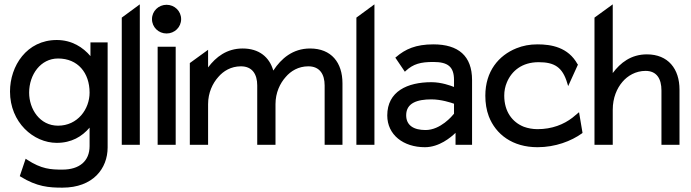

<svg xmlns="http://www.w3.org/2000/svg" viewBox="-20 -666 3178 883"><path d="M26 -245C26 -103 134 -9 241 -9C309 -9 357 -38 392 -79V6C392 75 345 114 267 114C214 114 171 112 104 68L98 64L71 144L74 146C150 193 205 197 267 197C408 197 475 109 475 12V-471H396V-408C362 -448 311 -482 241 -482C103 -482 26 -363 26 -245ZM114 -240C114 -323 167 -397 247 -397C338 -397 392 -331 392 -240C392 -164 337 -88 247 -88C163 -88 114 -164 114 -240Z M540 0H623V-646L540 -585Z M679 -578C679 -541 709 -512 746 -512C783 -512 813 -541 813 -578C813 -615 783 -644 746 -644C709 -644 679 -615 679 -578ZM705 0H788V-451H705Z M853 0H937V-187C937 -240 958 -283 984 -312C1007 -339 1042 -361 1088 -361C1140 -361 1163 -325 1163 -273V0H1247V-187C1247 -240 1268 -283 1294 -312C1317 -339 1352 -361 1398 -361C1450 -361 1473 -325 1473 -273V0H1555V-283C1555 -378 1504 -443 1406 -443C1326 -443 1273 -396 1238 -343L1237 -342V-341C1219 -404 1171 -443 1096 -443C1023 -443 973 -404 937 -356V-437L853 -376Z M1619 0H1702V-646L1619 -585Z M1761 -135C1761 -46 1835 11 1934 11C2000 11 2053 -34 2075 -55V0H2151V-298C2151 -409 2088 -462 1973 -462C1892 -462 1844 -440 1802 -404L1798 -401L1842 -336L1846 -340C1881 -372 1914 -381 1973 -381C2040 -381 2068 -359 2068 -298V-266C2053 -272 2010 -288 1964 -288C1854 -288 1761 -246 1761 -135ZM1848 -136C1848 -193 1900 -209 1964 -209C2009 -209 2054 -194 2068 -189V-143C2060 -133 2006 -68 1937 -68C1883 -68 1848 -89 1848 -136Z M2212 -226C2212 -192 2217 -160 2228 -131C2260 -48 2337 11 2452 11C2534 11 2607 -17 2657 -53L2659 -55L2643 -150L2613 -125C2573 -94 2519 -72 2452 -72C2430 -72 2408 -76 2389 -83C2336 -104 2299 -153 2299 -226C2299 -248 2303 -268 2311 -287C2333 -340 2381 -380 2457 -380C2529 -380 2567 -358 2589 -283L2593 -270L2638 -369L2636 -371C2593 -449 2515 -462 2452 -462C2416 -462 2385 -456 2355 -444C2273 -411 2212 -338 2212 -226Z M2714 0H2798V-161C2798 -216 2817 -260 2843 -290C2866 -317 2903 -340 2949 -340C3000 -340 3022 -304 3022 -250V0H3105V-254C3105 -349 3053 -416 2955 -416C2882 -416 2833 -377 2798 -330V-646L2714 -585Z"/></svg>

Font: Charger Pro
Style: Bd
Weight: 700
Designer: Jasper
Foundry: Cannot Into Space Fonts
Version: Version 1.09